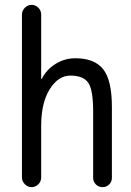

<svg xmlns="http://www.w3.org/2000/svg" viewBox="-20 -770 540 790"><path d="M70.3 -40V-710Q70.3 -725.6 82 -737.8Q93.8 -750 109.9 -750Q126 -750 137.7 -738.3Q149.4 -726.6 149.4 -710V-446.3Q149.4 -445.3 150.4 -445.3Q152.3 -445.3 152.3 -446.3Q171.9 -484.4 209 -507.3Q246.1 -530.3 290 -530.3Q369.1 -530.3 404.8 -484.9Q440.4 -439.5 440.4 -330.1V-38.1Q440.4 -22.5 429.2 -11.2Q418 0 401.9 0Q385.7 0 374.5 -11.2Q363.3 -22.5 363.3 -38.1V-311.5Q363.3 -399.4 343.3 -429.2Q323.2 -459 269.5 -459Q219.7 -459 184.6 -402.8Q149.4 -346.7 149.4 -252V-40Q149.4 -23.4 137.7 -11.7Q126 0 109.9 0Q93.8 0 82 -12.2Q70.3 -24.4 70.3 -40Z"/></svg>

Font: Rounded-X Mgen+ 2m regular
Style: Regular
Weight: 400
Designer: [Source Han Sans]
Ryoko NISHIZUKA  (kana & ideographs); Paul D. Hunt (Latin, Greek & Cyrillic); Wenlong ZHANG  (bopomofo
Version: Version 1.059.20150602